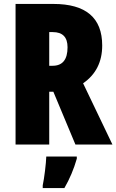

<svg xmlns="http://www.w3.org/2000/svg" viewBox="-20 -734 591 975"><path d="M499 -503Q499 -378 402 -311L551 0H363L251 -268H230V0H59V-714H251Q499 -714 499 -503ZM230 -571V-400H247Q323 -400 323 -494Q323 -571 248 -571ZM370 72Q347 152 307 221H197V207Q203 179 208.5 134Q214 89 215 61H370Z"/></svg>

Font: Noto Sans UI CondBlack
Style: Regular
Weight: 900
Width: 3
Designer: Monotype Design Team
Foundry: Monotype Imaging Inc.
Version: Version 1.001